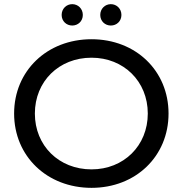

<svg xmlns="http://www.w3.org/2000/svg" viewBox="-20 -897 880 925"><path d="M328 -774C356 -774 379 -795 379 -825C379 -855 356 -877 328 -877C300 -877 277 -855 277 -825C277 -795 300 -774 328 -774ZM514 -774C542 -774 565 -795 565 -825C565 -855 542 -877 514 -877C486 -877 463 -855 463 -825C463 -795 486 -774 514 -774ZM421 8C634 8 792 -144 792 -350C792 -556 634 -708 421 -708C206 -708 48 -555 48 -350C48 -145 206 8 421 8ZM421 -81C264 -81 148 -195 148 -350C148 -505 264 -619 421 -619C576 -619 692 -505 692 -350C692 -195 576 -81 421 -81Z"/></svg>

Font: AWKNG-Font Medium
Style: Regular
Weight: 500
Designer: Awakening Church
Foundry: Awakening Church
Version: Version 1.700;PS 001.700;hotconv 1.0.88;makeotf.lib2.5.64775